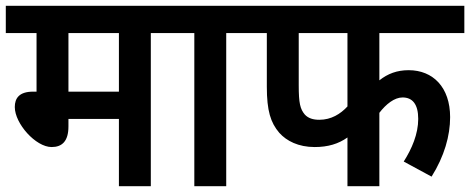

<svg xmlns="http://www.w3.org/2000/svg" viewBox="-20 -642 1621 662"><path d="M500 -528H588V-622H0V-528H106V-326H94C46 -326 31 -303 31 -273C31 -216 103 -135 158 -135C194 -135 216 -155 216 -206V-232H390V0H500ZM390 -528V-326H216V-528Z M760 -528H849V-622H575V-528H650V0H760Z M1288 -528H1581V-622H835V-528H900V-343C900 -260 913 -219 943 -184C968 -156 1009 -135 1065 -135C1111 -135 1147 -146 1178 -168V0H1288V-253C1311 -283 1340 -306 1368 -306C1402 -306 1422 -283 1422 -232C1422 -180 1400 -129 1372 -85L1468 -33C1512 -103 1532 -174 1532 -238C1532 -341 1473 -400 1389 -400C1349 -400 1317 -388 1288 -365ZM1010 -528H1178V-275C1154 -249 1122 -229 1081 -229C1060 -229 1043 -234 1031 -247C1015 -266 1010 -286 1010 -348Z"/></svg>

Font: Noto Sans Devanagari UI SemiCondensed SemiBold
Style: Regular
Weight: 600
Width: 4
Designer: Jelle Bosma - Monotype Design Team
Foundry: Monotype Imaging Inc.
Version: Version 2.004